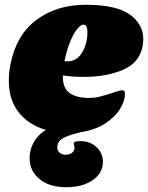

<svg xmlns="http://www.w3.org/2000/svg" viewBox="-20 -554 620 804"><path d="M580 -390Q580 -371 576 -355Q561 -289 492.5 -260.5Q424 -232 331 -232Q284 -232 243 -238Q242 -186 271 -165Q300 -144 352 -144Q376 -144 398 -149.5Q420 -155 454 -166Q482 -176 492 -176Q503 -176 503 -163Q504 -133 483 -98.5Q462 -64 420.5 -37Q379 -10 321 -1Q321 -1 301 4Q265 13 242.5 25.5Q220 38 220 64Q220 77 229.5 85.5Q239 94 254 94Q269 94 278.5 88Q288 82 291 73Q292 70 292 65Q292 61 290 54Q288 47 289 44Q293 37 316 37Q358 37 384.5 62.5Q411 88 411 123Q411 171 368 200.5Q325 230 258 230Q186 230 145 195.5Q104 161 104 109Q104 89 110 68Q126 18 172 -10Q100 -31 58.5 -83.5Q17 -136 17 -216Q17 -251 24 -286Q49 -409 133.5 -471.5Q218 -534 339 -534Q466 -534 523 -493.5Q580 -453 580 -390ZM261 -297Q303 -297 325 -336Q347 -375 346 -423Q345 -451 330 -451Q319 -451 304 -433.5Q289 -416 274.5 -381Q260 -346 250 -298Q254 -297 261 -297Z"/></svg>

Font: Shrikhand
Style: Regular
Weight: 400
Italic angle: -14°
Designer: Jonny Pinhorn
Foundry: Jonny Pinhorn
Version: Version 1.001;PS 1.001;hotconv 1.0.88;makeotf.lib2.5.647800